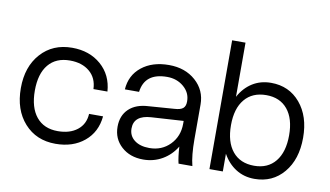

<svg xmlns="http://www.w3.org/2000/svg" viewBox="-73 -858 1765 1028"><g transform="rotate(10 810.0 -344.5)"><path d="M43 -252Q43 -368.7 107.4 -440.4Q171.9 -512.2 276.9 -512.2Q371.6 -512.2 434.1 -457.8Q496.6 -403.3 502.9 -314H426.8Q424.8 -374 384 -408.4Q343.3 -442.9 276.9 -442.9Q201.2 -442.9 160.2 -393.3Q119.1 -343.8 119.1 -252Q119.1 -160.2 160.4 -109.6Q201.7 -59.1 276.9 -59.1Q342.8 -59.1 383.3 -91.1Q423.8 -123 426.8 -179.2H502.9Q494.6 -92.3 432.9 -41.3Q371.1 9.8 276.9 9.8Q171.9 9.8 107.4 -62.3Q43 -134.3 43 -252Z M1005.9 -143.1Q1005.9 -55.2 1020 0H944.8Q936.5 -33.2 933.1 -90.8Q904.8 -43.5 857.9 -16.1Q811 11.2 753.9 11.2Q681.6 11.2 635.3 -30.8Q588.9 -72.8 588.9 -138.2Q588.9 -199.2 627 -235.4Q665 -271.5 732.9 -274.9L873 -285.2Q905.3 -287.1 918.7 -298.6Q932.1 -310.1 932.1 -335V-336.9Q932.1 -383.3 895 -415Q857.9 -446.8 804.7 -446.8Q683.1 -446.8 669.9 -341.8H592.8Q597.7 -418.9 655.3 -465.1Q712.9 -511.2 803.7 -511.2Q891.6 -511.2 948.7 -460.4Q1005.9 -409.7 1005.9 -332ZM664.1 -142.1Q664.1 -102.1 694.6 -78.6Q725.1 -55.2 775.9 -55.2Q843.3 -55.2 887.7 -100.6Q932.1 -146 932.1 -214.8V-230L757.8 -219.2Q664.1 -213.4 664.1 -142.1Z M1112.8 -700.2H1185.5V-405.8Q1212.9 -456.5 1257.1 -484.4Q1301.3 -512.2 1358.4 -512.2Q1456.5 -512.2 1517.1 -440.4Q1577.6 -368.7 1577.6 -252Q1577.6 -134.3 1517.1 -62.3Q1456.5 9.8 1358.4 9.8Q1301.8 9.8 1257.6 -18.1Q1213.4 -45.9 1185.5 -96.2V0H1112.8ZM1501.5 -252Q1501.5 -342.8 1460.2 -392.8Q1418.9 -442.9 1344.7 -442.9Q1269 -442.9 1227.3 -392.8Q1185.5 -342.8 1185.5 -252Q1185.5 -160.2 1227.3 -109.6Q1269 -59.1 1344.7 -59.1Q1418.9 -59.1 1460.2 -109.9Q1501.5 -160.6 1501.5 -252Z"/></g></svg>

Font: Overused Grotesk
Style: Regular
Weight: 400
Version: Version 0.002